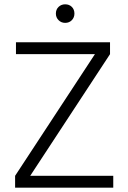

<svg xmlns="http://www.w3.org/2000/svg" viewBox="-20 -870 595 890"><path d="M505 0H50V-55L420 -619H54V-674H490V-619L120 -55H505ZM325 -807Q325 -789 313 -776.5Q301 -764 282 -764Q264 -764 251.5 -776.5Q239 -789 239 -807Q239 -826 251.5 -838Q264 -850 282 -850Q301 -850 313 -838Q325 -826 325 -807Z"/></svg>

Font: Hind Madurai Light
Style: Regular
Weight: 300
Designer: Jyotish Sonowal
Foundry: Indian Type Foundry
Version: Version 1.001;PS 1.0;hotconv 1.0.86;makeotf.lib2.5.63406; tt